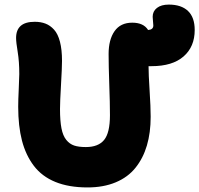

<svg xmlns="http://www.w3.org/2000/svg" viewBox="-20 -821 877 845"><path d="M365.2 3.9Q282.7 3.9 223.6 -20.3Q164.6 -44.4 128.9 -91.3Q93.3 -138.2 76.7 -202.1Q60.1 -266.1 60.1 -351.1Q60.1 -380.4 62.5 -429.4Q64.9 -478.5 64.9 -495.1Q64.9 -549.8 57.9 -592.3Q50.8 -634.8 50.8 -653.8Q50.8 -725.1 132.8 -725.1Q159.7 -725.1 180.4 -717Q201.2 -709 218 -690.4Q234.9 -671.9 243.9 -637.2Q252.9 -602.5 252.9 -553.2Q252.9 -522.9 248.5 -447.8Q244.1 -372.6 244.1 -340.8Q244.1 -289.1 250.5 -256.3Q256.8 -223.6 271.7 -205.3Q286.6 -187 306.6 -180.4Q326.7 -173.8 357.9 -173.8Q412.6 -173.8 438.2 -205.1Q463.9 -236.3 463.9 -314Q463.9 -368.2 460.9 -450.4Q458 -532.7 458 -583Q458 -646.5 484.1 -683.8Q510.3 -721.2 562 -721.2Q611.8 -721.2 631.8 -689Q654.8 -690.4 654.8 -709Q654.8 -716.8 653.3 -728Q651.9 -739.3 651.9 -747.1Q651.9 -771.5 670.7 -786.1Q689.5 -800.8 723.1 -800.8Q777.8 -800.8 807.4 -772.7Q836.9 -744.6 836.9 -689Q836.9 -615.2 787.8 -572.5Q738.8 -529.8 647 -529.8H633.8V-528.8Q633.8 -494.6 638.4 -422.6Q643.1 -350.6 643.1 -307.1Q643.1 -236.8 626.5 -180.7Q609.9 -124.5 576.4 -82.8Q543 -41 489.3 -18.6Q435.5 3.9 365.2 3.9Z"/></svg>

Font: Shantell Sans Bouncy
Style: Regular
Weight: 800
Designer: Stephen Nixon, Anya Danilova, Shantell Martin
Foundry: Arrow Type
Version: Version 1.006;[9816181b4]